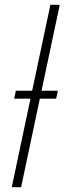

<svg xmlns="http://www.w3.org/2000/svg" viewBox="-20 -780 269 800"><path d="M29 0 107 -369H39L46 -402H114L190 -760H229L153 -402H221L214 -369H146L68 0Z"/></svg>

Font: Noto Sans Disp ExtLt
Style: Italic
Weight: 200
Italic angle: -12°
Designer: Monotype Design Team
Foundry: Monotype Imaging Inc.
Version: Version 2.000;GOOG;noto-source:20170915:90ef993387c0